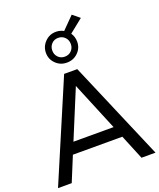

<svg xmlns="http://www.w3.org/2000/svg" viewBox="-185 -1165 1060 1277"><g transform="rotate(-20 345.0 -526.5)"><path d="M519 -175 591 0H690L391 -700H298L0 0H97L169 -175ZM486 -255H202L344 -598ZM434 -935 530 -1012 480 -1053 396 -968C379.3 -977.3 361.3 -982 342 -982C311.3 -982 285.3 -971.2 264 -949.5C242.7 -927.8 232 -902 232 -872C232 -842 242.7 -816.5 264 -795.5C285.3 -774.5 311.3 -764 342 -764C373.3 -764 399.7 -774.5 421 -795.5C442.3 -816.5 453 -842 453 -872C453 -895.3 446.7 -916.3 434 -935ZM389.5 -825C377.2 -812.3 361.3 -806 342 -806C323.3 -806 307.8 -812.3 295.5 -825C283.2 -837.7 277 -853.3 277 -872C277 -891.3 283.2 -907.3 295.5 -920C307.8 -932.7 323.3 -939 342 -939C360.7 -939 376.3 -932.7 389 -920C401.7 -907.3 408 -891.3 408 -872C408 -853.3 401.8 -837.7 389.5 -825Z"/></g></svg>

Font: Rookery
Style: Regular
Weight: 400
Designer: Ryan Kimball / Julieta Ulanovsky
Foundry: Motorola Mobility LLC.
Version: Version 1.0